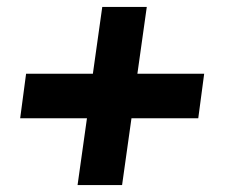

<svg xmlns="http://www.w3.org/2000/svg" viewBox="-20 -532 655 552"><path d="M203 0 230 -192H38L55 -320H247L274 -512H402L375 -320H567L550 -192H358L331 0Z"/></svg>

Font: Chivo Medium Black
Style: Italic
Weight: 900
Italic angle: -8.05°
Version: Version 2.002